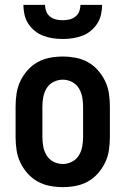

<svg xmlns="http://www.w3.org/2000/svg" viewBox="-20 -760 515 788"><path d="M238 8Q211 8 184.5 3Q158 -2 134.5 -15Q111 -28 93 -48.5Q75 -69 63.5 -93Q52 -117 48 -143.5Q44 -170 44 -197V-323Q44 -350 48 -376.5Q52 -403 63.5 -427Q75 -451 93 -471.5Q111 -492 134.5 -505Q158 -518 184.5 -523Q211 -528 238 -528Q264 -528 290.5 -523Q317 -518 340.5 -505Q364 -492 382 -471.5Q400 -451 411.5 -427Q423 -403 427 -376.5Q431 -350 431 -323V-197Q431 -170 427 -143.5Q423 -117 411.5 -93Q400 -69 382 -48.5Q364 -28 340.5 -15Q317 -2 290.5 3Q264 8 238 8ZM238 -87Q257 -87 275 -96Q293 -105 303.5 -122Q314 -139 317.5 -158.5Q321 -178 321 -197V-323Q321 -342 317.5 -361.5Q314 -381 303.5 -398Q293 -415 275 -424Q257 -433 238 -433Q218 -433 200 -424Q182 -415 171.5 -398Q161 -381 157.5 -361.5Q154 -342 154 -323V-197Q154 -178 157.5 -158.5Q161 -139 171.5 -122Q182 -105 200 -96Q218 -87 238 -87ZM237 -600Q217 -600 197 -603Q177 -606 158 -613Q139 -620 123 -633Q107 -646 96 -663Q85 -680 80.5 -700Q76 -720 76 -740H165Q165 -726 170 -713Q175 -700 186 -691.5Q197 -683 210.5 -680Q224 -677 237 -677Q251 -677 264.5 -680Q278 -683 289 -691.5Q300 -700 305 -713Q310 -726 310 -740H399Q399 -720 394.5 -700Q390 -680 379 -663Q368 -646 352 -633Q336 -620 317 -613Q298 -606 278 -603Q258 -600 237 -600Z"/></svg>

Font: Iosevka QP
Style: Bold
Weight: 700
Designer: Belleve Invis
Foundry: Belleve Invis
Version: Version 20.0.0; ttfautohint (v1.8.4)